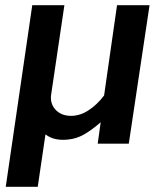

<svg xmlns="http://www.w3.org/2000/svg" viewBox="-20 -550 624 735"><path d="M2 165 103.5 -530H226.5L175.5 -186Q171.5 -152.5 193.2 -129.5Q215 -106.5 252 -106.5Q286.5 -106.5 319 -127.8Q351.5 -149 378.5 -184.5L428 -530H552.5L473 0H354L365.5 -82Q329 -50.5 300.8 -34.8Q272.5 -19 242 -16Q217 -13 194.8 -17.2Q172.5 -21.5 154 -35.5L124.5 165Z"/></svg>

Font: Public Sans SemiBold
Style: Italic
Weight: 600
Italic angle: -8°
Designer: The Public Sans project authors (U.S. Web Design System). Libre Franklin designed by Pablo Impallari and Rodrigo Fuenzal
Version: Version 1.007; ttfautohint (v1.8.1) -l 8 -r 50 -G 200 -x 14 